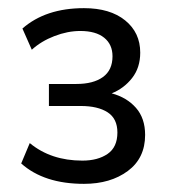

<svg xmlns="http://www.w3.org/2000/svg" viewBox="-20 -729 420 471"><path d="M186 -278Q88 -278 32 -328L53 -378Q105 -335 182 -335Q220 -335 244 -351.5Q268 -368 268 -404Q268 -438 244 -453.5Q220 -469 178 -469H100V-523H167Q209 -523 232.5 -540Q256 -557 256 -591Q256 -620 235.5 -636.5Q215 -653 177 -653Q146 -653 113.5 -640.5Q81 -628 58 -607L35 -659Q92 -709 186 -709Q250 -709 287 -679Q324 -649 324 -600Q324 -563 304 -537.5Q284 -512 254 -500Q291 -490 313.5 -464.5Q336 -439 336 -398Q336 -341 293.5 -309.5Q251 -278 186 -278Z"/></svg>

Font: Mulish
Style: Regular
Weight: 400
Designer: Vernon Adams
Foundry: Vernon Adams
Version: Version 3.603; ttfautohint (v1.8.3)